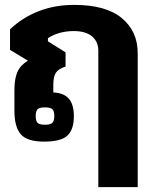

<svg xmlns="http://www.w3.org/2000/svg" viewBox="-20 -564 624 785"><path d="M382 -356Q382 -394 356 -415.5Q330 -437 282 -437Q221 -437 176 -408V-395L248 -350V-292Q218 -282 208 -266Q198 -250 198 -218V-186Q241 -184 261.5 -160.5Q282 -137 282 -88Q282 -35 256 -10Q230 15 160 15Q91 15 65 -15Q39 -45 39 -111V-196Q39 -242 51 -269.5Q63 -297 94 -316L21 -360V-444Q71 -492 137.5 -518Q204 -544 283 -544Q413 -544 478 -490Q543 -436 543 -347V201H382ZM202 -90Q202 -110 194 -117.5Q186 -125 164 -125Q142 -125 134 -117.5Q126 -110 126 -90Q126 -69 134 -61.5Q142 -54 164 -54Q186 -54 194 -62Q202 -70 202 -90Z"/></svg>

Font: Pridi SemiBold
Style: Regular
Weight: 600
Designer: Katatrad Team
Foundry: CadsonDemak
Version: Version 1.001